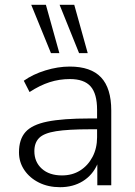

<svg xmlns="http://www.w3.org/2000/svg" viewBox="-20 -771 562 799"><path d="M230 8Q181 8 142.5 -11Q104 -30 81.5 -63Q59 -96 59 -137Q59 -191 86 -221.5Q113 -252 177 -265Q241 -278 353 -278H384V-314Q384 -381 357 -411.5Q330 -442 271 -442Q227 -442 186.5 -429Q146 -416 103 -388L79 -435Q117 -462 169 -478Q221 -494 270 -494Q358 -494 400.5 -449Q443 -404 443 -311V0H385V-87Q365 -42 324.5 -17Q284 8 230 8ZM238 -41Q281 -41 313.5 -61.5Q346 -82 365 -118Q384 -154 384 -200V-233H354Q264 -233 213.5 -225Q163 -217 143 -197Q123 -177 123 -142Q123 -97 154 -69Q185 -41 238 -41ZM309 -550 228 -751H289L345 -550ZM192 -550 110 -751H171L227 -550Z"/></svg>

Font: Nunito Sans Light
Style: Regular
Weight: 300
Designer: Vernon Adams
Foundry: Vernon Adams
Version: Version 3.101; ttfautohint (v1.8.4.7-5d5b);gftools[0.9.27]